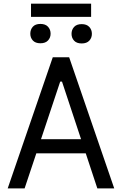

<svg xmlns="http://www.w3.org/2000/svg" viewBox="-20 -1045 676 1065"><path d="M116.5 0H22.7L272.7 -727.3H363.6L613.6 0H519.9L455.6 -194.6H181.5ZM313.9 -592.3 207.4 -272.7H429.7L323.9 -592.3ZM485.4 -1024.5V-951.3H152V-1024.5ZM148.1 -858Q148.1 -881 162.1 -896.7Q176.1 -912.3 204.2 -912.3Q231.9 -912.3 246.3 -896.7Q260.7 -881 260.7 -858Q260.7 -835.9 246.3 -820.5Q231.9 -805 204.2 -805Q176.1 -805 162.1 -820.5Q148.1 -835.9 148.1 -858ZM376.8 -857.2Q376.8 -880 391 -895.6Q405.2 -911.2 433.2 -911.2Q460.9 -911.2 475.3 -895.6Q489.7 -880 489.7 -857.2Q489.7 -834.9 475.3 -819.4Q460.9 -804 433.2 -804Q405.2 -804 391 -819.4Q376.8 -834.9 376.8 -857.2Z"/></svg>

Font: Inter UI
Style: Regular
Weight: 400
Designer: Rasmus Andersson
Foundry: rsms
Version: Version 2.2